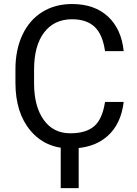

<svg xmlns="http://www.w3.org/2000/svg" viewBox="-20 -741 691 971"><path d="M58.1 0ZM605.5 -225.6Q592.3 -112.8 522.2 -51.5Q452.1 9.8 335.9 9.8Q210 9.8 134 -80.6Q58.1 -170.9 58.1 -322.3V-390.6Q58.1 -489.7 93.5 -564.9Q128.9 -640.1 193.8 -680.4Q258.8 -720.7 344.2 -720.7Q457.5 -720.7 525.9 -657.5Q594.2 -594.2 605.5 -482.4H511.2Q499 -567.4 458.3 -605.5Q417.5 -643.6 344.2 -643.6Q254.4 -643.6 203.4 -577.1Q152.3 -510.7 152.3 -388.2V-319.3Q152.3 -203.6 200.7 -135.3Q249 -66.9 335.9 -66.9Q414.1 -66.9 455.8 -102.3Q497.6 -137.7 511.2 -225.6ZM377.9 210.4H287.1V-39.6H377.9Z"/></svg>

Font: Roboto
Style: Regular
Weight: 400
Designer: Google
Version: Version 2.134; 2016; ttfautohint (v1.6)